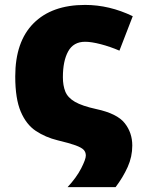

<svg xmlns="http://www.w3.org/2000/svg" viewBox="-20 -583 573 781"><path d="M326.2 -563Q424.8 -563 520 -517.1L465.8 -377Q427.2 -393.6 389.4 -403.3Q351.6 -413.1 326.2 -413.1Q278.8 -413.1 257.3 -374Q235.8 -335 235.8 -269Q235.8 -235.4 245.6 -210.7Q255.4 -186 284.7 -168.9Q314 -151.9 372.1 -139.2Q456.5 -121.1 487.3 -82Q518.1 -43 518.1 8.8Q518.1 54.7 499.3 96.4Q480.5 138.2 450.2 178.2H254.9Q291 139.2 310.1 102.1Q329.1 64.9 329.1 49.8Q329.1 36.1 320.8 26.9Q312.5 17.6 288.1 8.5Q263.7 -0.5 214.8 -12.2Q165 -24.4 126 -50.3Q86.9 -76.2 64.5 -128.7Q42 -181.2 42 -272Q42 -413.6 116.5 -488.3Q190.9 -563 326.2 -563Z"/></svg>

Font: Open Sans ExtraBold
Style: Regular
Weight: 800
Designer: Monotype Design Team
Foundry: Monotype Imaging Inc.
Version: Version 3.003; ttfautohint (v1.8.4)